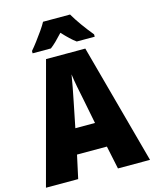

<svg xmlns="http://www.w3.org/2000/svg" viewBox="-134 -1016 888 1105"><g transform="rotate(-15 310.0 -463.5)"><path d="M429 0 400 -138H222L192 0H0L192 -715H426L620 0ZM340 -434Q332 -471 323.5 -515.5Q315 -560 311 -592Q306 -561 298 -517.5Q290 -474 282 -436L252 -287H369ZM392 -927Q411 -894 439 -855Q467 -816 496 -781V-767H389Q371 -780 352 -798Q333 -816 311 -840Q288 -815 269.5 -797Q251 -779 235 -767H126V-781Q141 -798 161.5 -825Q182 -852 201.5 -880Q221 -908 231 -927Z"/></g></svg>

Font: Noto Sans Lao Looped Condensed Black
Style: Regular
Weight: 900
Width: 3
Designer: Mark Frömberg, Ben Mitchell
Foundry: The Fontpad Ltd
Version: Version 1.002; ttfautohint (v1.8.4.7-5d5b)